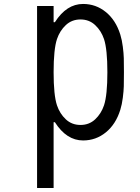

<svg xmlns="http://www.w3.org/2000/svg" viewBox="-20 -697 707 967"><path d="M398.4 10.4Q315.1 10.4 256.5 -81.4H250V250H166.7V-666.7H250V-585.3H256.5Q315.1 -677.1 398.4 -677.1Q462.9 -677.1 513 -636.4Q563.2 -595.7 585.9 -522.8Q594.4 -495.4 598.6 -461.6Q602.9 -427.7 603.5 -404Q604.2 -380.2 604.2 -333.3Q604.2 -286.5 603.5 -262.7Q602.9 -238.9 598.6 -205.1Q594.4 -171.2 585.9 -143.9Q563.2 -71 513 -30.3Q462.9 10.4 398.4 10.4ZM503.9 -166.7Q520.8 -218.1 520.8 -333.3Q520.8 -448.6 503.9 -500Q489.6 -542.3 459.3 -570.6Q429 -599 385.4 -599Q341.8 -599 311.5 -570.6Q281.2 -542.3 266.9 -500Q250 -448.6 250 -333.3Q250 -218.1 266.9 -166.7Q281.2 -124.3 311.5 -96Q341.8 -67.7 385.4 -67.7Q429 -67.7 459.3 -96Q489.6 -124.3 503.9 -166.7Z"/></svg>

Font: TypoPRO Monoid
Style: Regular
Weight: 400
Width: 4
Monospace: yes
Designer: Andreas Larsen (@larsenwork)
Version: Version 0.61